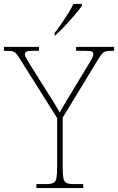

<svg xmlns="http://www.w3.org/2000/svg" viewBox="-31 -951 597 971"><path d="M153 0V-20H202Q227 -20 239 -26Q251 -32 254.5 -51Q258 -70 258 -108V-354L71 -651Q59 -671 50.5 -680Q42 -689 31 -691.5Q20 -694 -2 -694H-11V-714H166V-694H133Q108 -694 101.5 -689.5Q95 -685 95 -677Q95 -668 101.5 -656.5Q108 -645 118 -629L197 -503Q217 -472 236 -441.5Q255 -411 271 -382Q279 -397 292.5 -420Q306 -443 325 -474L419 -629Q429 -645 435 -656.5Q441 -668 441 -677Q441 -685 435 -689.5Q429 -694 403 -694H354V-714H546V-694H538Q517 -694 505.5 -691.5Q494 -689 486 -680Q478 -671 466 -652L286 -356V-108Q286 -70 289.5 -51Q293 -32 305 -26Q317 -20 342 -20H390V0ZM245 -784Q260 -803 278 -829Q296 -855 313 -882Q330 -909 340 -931H383V-921Q371 -904 346.5 -875Q322 -846 295 -817.5Q268 -789 247 -771H245Z"/></svg>

Font: Noto Serif Telugu Thin
Style: Regular
Weight: 100
Designer: Jelle Bosma - Monotype Design Team
Foundry: Monotype Imaging Inc.
Version: Version 2.005; ttfautohint (v1.8.4.7-5d5b)